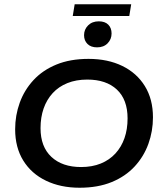

<svg xmlns="http://www.w3.org/2000/svg" viewBox="-20 -870 759 900"><path d="M353 10Q264 10 195.5 -23Q127 -56 89 -117.5Q51 -179 51 -264Q51 -329 72.5 -388.5Q94 -448 137 -494.5Q180 -541 244.5 -567.5Q309 -594 395 -594Q485 -594 553 -561Q621 -528 659 -466.5Q697 -405 697 -320Q697 -255 675.5 -195.5Q654 -136 611 -89.5Q568 -43 503.5 -16.5Q439 10 353 10ZM360 -87Q412 -87 452.5 -103.5Q493 -120 521 -150.5Q549 -181 563.5 -222.5Q578 -264 578 -315Q578 -403 528 -450Q478 -497 389 -497Q337 -497 296 -480.5Q255 -464 227 -433.5Q199 -403 184.5 -361.5Q170 -320 170 -269Q170 -182 221 -134.5Q272 -87 360 -87ZM435 -648Q406 -648 390 -664Q374 -680 374 -705Q374 -732 393 -751Q412 -770 443 -770Q472 -770 487.5 -754.5Q503 -739 503 -713Q503 -686 484.5 -667Q466 -648 435 -648ZM321 -795 330 -850H595L586 -795Z"/></svg>

Font: Rokkitt SemiBold SemiBold
Style: Italic
Weight: 600
Italic angle: -9°
Version: Version 3.103